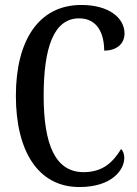

<svg xmlns="http://www.w3.org/2000/svg" viewBox="-20 -744 553 774"><path d="M300 10C432 10 481 -60 481 -107C481 -122 476 -137 468 -143C438 -95 399 -50 317 -50C203 -50 156 -161 156 -358C156 -551 196 -670 299 -670C375 -670 400 -605 400 -540C451 -540 482 -568 482 -609C482 -671 420 -724 308 -724C134 -724 44 -578 44 -358C44 -137 132 10 300 10Z"/></svg>

Font: Noto Serif Tamil ExtraCondensed Medium
Style: Italic
Weight: 500
Width: 2
Italic angle: -12°
Designer: Indian Type Foundry, Tom Grace, and the Monotype Design Team
Foundry: Monotype Imaging Inc.
Version: Version 2.003